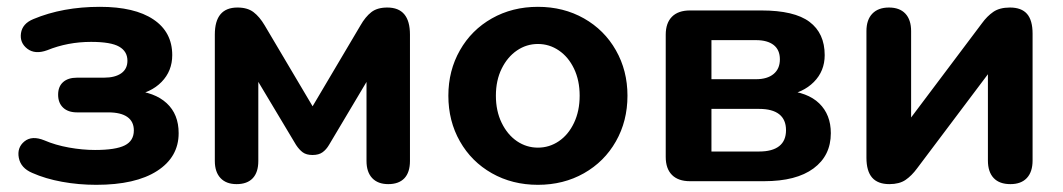

<svg xmlns="http://www.w3.org/2000/svg" viewBox="-20 -520 3051 551"><path d="M72.7 -23.7Q39.6 -37.7 34 -67.1Q28.4 -96.4 50 -114.1Q71.6 -131.8 107.3 -117.2Q138.8 -103.6 177.7 -96.6Q216.7 -89.6 252.7 -89.6Q312 -89.6 338.1 -102.8Q364.1 -115.9 364.1 -145.7Q364.1 -171.2 345.5 -184.3Q326.8 -197.5 290.9 -197.5H201.1Q175.4 -197.5 161.1 -211.1Q146.8 -224.7 146.8 -248.2Q146.8 -271.7 161.1 -284.4Q175.4 -297.1 201.1 -297.1H278.3Q310.2 -297.1 328 -309.7Q345.7 -322.2 345.7 -345.7Q345.7 -372.5 322 -386.1Q298.2 -399.8 241.4 -399.8Q174.5 -399.8 115.6 -375.9Q80.7 -363.1 58.4 -380.1Q36.2 -397.2 40.2 -424.7Q44.2 -452.3 75.9 -465.3Q159.8 -500.4 266.7 -500.4Q366.4 -500.4 420.3 -464.2Q474.3 -428 474.3 -361.8Q474.3 -316.2 443.6 -284.8Q412.9 -253.4 361.1 -245.8V-260.4Q423.9 -255.6 458.3 -223.9Q492.7 -192.2 492.7 -137.8Q492.7 -69.2 430.8 -29.4Q369 10.4 256.1 10.4Q205.7 10.4 158 1.7Q110.3 -7 72.7 -23.7Z M596.5 -58V-420.8Q596.5 -498.4 661.5 -498.4Q690.2 -498.4 707.5 -485.2Q724.9 -472 739.5 -447.3L877.1 -215L1014.5 -447.1Q1028.5 -471.7 1045.6 -485.1Q1062.6 -498.4 1091.5 -498.4Q1156.5 -498.4 1156.5 -420.8V-58Q1156.5 -25.5 1140.6 -8.5Q1124.6 8.4 1094.1 8.4Q1064.5 8.4 1048.1 -8.9Q1031.8 -26.3 1031.8 -58V-326.2H1056.4L924.2 -104.1Q916.4 -90.8 905.6 -83Q894.8 -75.2 876.9 -75.2Q859.3 -75.2 848.9 -82.8Q838.6 -90.4 829.6 -104.1L696.7 -326.2H721.3V-58Q721.3 -25.5 705.3 -8.5Q689.4 8.4 658.9 8.4Q629.2 8.4 612.9 -8.9Q596.5 -26.3 596.5 -58Z M1266.7 -245.4Q1266.7 -317.4 1299.9 -375.7Q1333 -434 1391.6 -467.2Q1450.3 -500.4 1523.7 -500.4Q1597.1 -500.4 1655.8 -467.2Q1714.4 -434 1747.5 -375.7Q1780.7 -317.4 1780.7 -245.4Q1780.7 -172.6 1747.5 -114.3Q1714.4 -56 1655.8 -22.8Q1597.1 10.4 1523.7 10.4Q1450.3 10.4 1391.6 -22.8Q1333 -56 1299.9 -114.3Q1266.7 -172.6 1266.7 -245.4ZM1643.5 -245.4Q1643.5 -289.3 1627.3 -323Q1611.2 -356.6 1583.8 -375.2Q1556.5 -393.8 1523.7 -393.8Q1491 -393.8 1463.6 -375.2Q1436.3 -356.6 1419.7 -323Q1403.1 -289.3 1403.1 -245.4Q1403.1 -201.5 1419.7 -167.4Q1436.3 -133.4 1463.6 -114.8Q1491 -96.3 1523.7 -96.3Q1556.5 -96.3 1583.8 -114.8Q1611.2 -133.4 1627.3 -167.4Q1643.5 -201.5 1643.5 -245.4Z M1890.5 -69.6V-420.4Q1890.5 -454.1 1908.5 -472.1Q1926.4 -490 1960.1 -490H2164.8Q2259.6 -490 2303.1 -457.3Q2346.7 -424.6 2346.7 -361.8Q2346.7 -316 2315.6 -284.7Q2284.5 -253.4 2232.7 -245.8V-260.4Q2297.7 -255.6 2331 -223.3Q2364.3 -191 2364.3 -137.8Q2364.3 -73.4 2314.7 -36.7Q2265.2 0 2172.8 0H1960.1Q1926.4 0 1908.5 -17.9Q1890.5 -35.9 1890.5 -69.6ZM2235.7 -146.5Q2235.7 -176.6 2216.2 -192.1Q2196.6 -207.5 2158.7 -207.5H2021.7V-85.2H2158.7Q2196.6 -85.2 2216.2 -100.7Q2235.7 -116.1 2235.7 -146.5ZM2218.1 -349.8Q2218.1 -376.9 2200.2 -390.9Q2182.2 -404.8 2149.7 -404.8H2021.7V-292.7H2149.7Q2182 -292.7 2200.1 -307.7Q2218.1 -322.6 2218.1 -349.8Z M2466.5 -67.4V-430.7Q2466.5 -463.3 2483.5 -480.9Q2500.4 -498.4 2531.1 -498.4Q2561.8 -498.4 2578.2 -480.9Q2594.7 -463.3 2594.7 -430.7V-147.5H2568.1L2797.9 -453.1Q2812.7 -473.6 2830.7 -486Q2848.8 -498.4 2878.3 -498.4Q2911.4 -498.4 2927.3 -480.2Q2943.3 -461.9 2943.3 -423.4V-59.4Q2943.3 -26.7 2926.8 -9.1Q2910.4 8.4 2879.7 8.4Q2848 8.4 2831.6 -9.1Q2815.1 -26.7 2815.1 -59.4V-343.4H2842.5L2611.9 -36.9Q2596.3 -15.7 2578.6 -3.6Q2561 8.4 2532.3 8.4Q2499.2 8.4 2482.9 -10.2Q2466.5 -28.9 2466.5 -67.4Z"/></svg>

Font: SN Pro Thin
Style: Regular
Weight: 200
Designer: Tobias Whetton
Foundry: Supernotes
Version: Version 1.003;Glyphs 3.3 (3324)